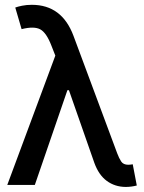

<svg xmlns="http://www.w3.org/2000/svg" viewBox="-20 -757 590 786"><path d="M9.8 0 206.5 -529.3 190.4 -570.3Q169.9 -623.5 144.5 -637Q119.1 -650.4 68.4 -637.7L42.5 -726.1Q52.7 -730 70.6 -733.6Q88.4 -737.3 110.4 -737.3Q233.4 -737.3 280.8 -610.4L460 -128.9Q467.3 -109.4 476.1 -95.9Q484.9 -82.5 505.4 -82.5Q516.6 -83 523.4 -84.5L540 2.4Q517.1 8.3 494.1 8.3Q450.2 7.8 417.2 -16.4Q384.3 -40.5 366.2 -90.3L262.2 -387.7H255.9L122.6 0Z"/></svg>

Font: Inter Tight Medium
Style: Regular
Weight: 500
Designer: Rasmus Andersson
Foundry: rsms
Version: Version 3.004; ttfautohint (v1.8.4.7-5d5b)